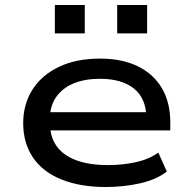

<svg xmlns="http://www.w3.org/2000/svg" viewBox="-20 -741 769 770"><path d="M404 9Q302 9 227 -21Q152 -51 112.5 -109Q73 -167 73 -247Q73 -322 109.5 -380.5Q146 -439 215.5 -472.5Q285 -506 381 -506Q470 -506 533 -475Q596 -444 629.5 -387Q663 -330 663 -249V-218H155V-291H591L567 -269Q566 -347 517 -386Q468 -425 381 -425Q321 -425 276.5 -407Q232 -389 206 -353Q180 -317 180 -263V-251Q180 -194 206 -156.5Q232 -119 284 -99Q336 -79 413 -79Q472 -79 524.5 -90.5Q577 -102 615 -129L649 -53Q608 -21 542.5 -6Q477 9 404 9ZM450 -607V-721H570V-607ZM200 -607V-721H320V-607Z"/></svg>

Font: Nunito Sans 7pt Expanded Medium
Style: Regular
Weight: 500
Width: 7
Designer: Vernon Adams
Foundry: Vernon Adams
Version: Version 3.101;gftools[0.9.27]